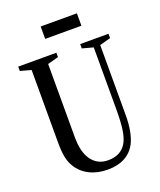

<svg xmlns="http://www.w3.org/2000/svg" viewBox="-170 -1048 968 1163"><g transform="rotate(-20 314.0 -467.0)"><path d="M321.5 10.5Q255.5 10.5 204.8 -15Q154 -40.5 125.5 -87.5Q108.5 -114.5 100.8 -151.5Q93 -188.5 93 -250V-714.5L23.5 -733.5V-761.5H269.5V-733.5L199.5 -714.5V-242Q199.5 -144.5 237.8 -93.2Q276 -42 343 -42Q425 -42 461 -103.5Q478 -132 485.8 -182Q493.5 -232 493.5 -313.5V-714.5L423 -733.5V-761.5H605.5V-733.5L535 -714.5V-265.5Q535 -205.5 526.5 -161.5Q518 -117.5 502 -85.5Q450.5 10.5 321.5 10.5ZM234.5 -863.5V-943.5H468V-863.5Z"/></g></svg>

Font: Libre Caslon Condensed Medium
Style: Regular
Weight: 500
Designer: Pablo Impallari, Rodrigo Fuenzalida, Katja Schimmel, Ertekin Erdin
Foundry: Pablo Impallari, Rodrigo Fuenzalida
Version: Version 2.000; ttfautohint (v1.8.4.7-5d5b);gftools[0.9.33]